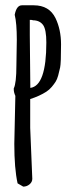

<svg xmlns="http://www.w3.org/2000/svg" viewBox="-20 -675 276 714"><path d="M41 -432.1 42.5 -527.3Q42.5 -588.4 34.7 -620.1Q41.5 -655.3 61.5 -655.3H105.5Q163.1 -655.3 186.5 -607.4Q207 -564.9 207 -509.8Q207 -439.9 203.6 -424.1Q200.2 -408.2 196.3 -394Q192.4 -379.9 186.8 -371.1Q181.2 -362.3 172.4 -351.8Q163.6 -341.3 152.3 -334Q127.4 -317.9 92.3 -306.6V-199.7L100.1 -10.3Q100.1 2 89.8 10.5Q79.6 19 66.4 19L45.4 6.8Q33.2 -48.3 33.2 -140.1L37.1 -318.4Q31.2 -331.5 31.2 -342.8V-346.2Q41 -365.7 41 -432.1ZM90.8 -544.4 92.8 -349.6V-348.1Q152.3 -356 152.3 -517.1Q152.3 -564.5 140.6 -581.5Q127.9 -599.6 101.6 -599.6Q101.6 -601.1 90.8 -601.1Z"/></svg>

Font: Amatic
Style: Bold
Weight: 700
Width: 3
Version: Version 2.000; ttfautohint (v0.92-dirty) -l 8 -r 50 -G 50 -x